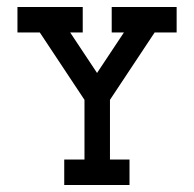

<svg xmlns="http://www.w3.org/2000/svg" viewBox="-20 -530 556 550"><path d="M351 0V-73H295V-244L423 -437H486V-510H300V-437H335L258 -321L181 -437H217V-510H30V-437H94L222 -244V-73H164V0Z"/></svg>

Font: Venice Serif Bold
Style: Regular
Weight: 700
Designer: Bruno Pierini
Foundry: Unio | Creative Solutions
Version: Version 1.000;PS 001.000;hotconv 1.0.70;makeotf.lib2.5.58329